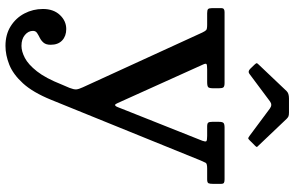

<svg xmlns="http://www.w3.org/2000/svg" viewBox="-203 -587 1050 684"><g transform="rotate(90 322.0 -245.0)"><path d="M12 127Q12 89.5 33.2 66.8Q54.5 44 83.5 44Q108.5 44 124 58.5Q139.5 73 139.5 99.5Q139.5 116 132 124.8Q124.5 133.5 114.8 138.2Q105 143 97.5 148Q90 153 90 162.5Q90 179 104.5 191.2Q119 203.5 143.5 203.5Q163 203.5 186.2 191.5Q209.5 179.5 234 148.5Q258.5 117.5 281 60.5L293 32.5Q299 17 298.5 8.5Q298 0 291 -15L96 -440.5Q91 -451 87.2 -454.5Q83.5 -458 68.5 -458H27Q16 -458 12.5 -461.2Q9 -464.5 9 -475V-509.5Q9 -520 23 -520H275.5Q287.5 -520 291 -516Q294.5 -512 294.5 -499.5V-481Q294.5 -466 290.8 -462Q287 -458 272.5 -458H227.5Q212 -458 208.5 -455.8Q205 -453.5 210 -443L335.5 -165Q343 -149 347 -139.5Q351 -130 354 -130Q358 -130 361.8 -139.8Q365.5 -149.5 372.5 -167L481.5 -441Q485.5 -452 483 -455Q480.5 -458 464.5 -458H430.5Q419.5 -458 416.8 -462Q414 -466 414 -476V-499.5Q414 -512.5 418 -516.2Q422 -520 434.5 -520H619Q627.5 -520 631.2 -517.8Q635 -515.5 635 -507.5V-478.5Q635 -467.5 632.8 -462.8Q630.5 -458 619 -458H580Q563 -458 560 -452.8Q557 -447.5 552 -435.5L335.5 98Q309 163 276.8 198.2Q244.5 233.5 210.2 247Q176 260.5 143.5 260.5Q103 260.5 73.5 242Q44 223.5 28 193Q12 162.5 12 127ZM225 -611.5 210.5 -626.5Q205 -632.5 205 -634.5Q205 -636.5 210.5 -642L304.5 -741Q312.5 -749.5 331 -749.5H380.5Q390.5 -749.5 394.8 -747.5Q399 -745.5 403.5 -741L499.5 -640Q503.5 -636.5 503.5 -634.8Q503.5 -633 499.5 -629L480 -609.5Q474.5 -604 472.5 -604.2Q470.5 -604.5 464 -609L366.5 -681.5Q353.5 -691 341.5 -682L243 -608.5Q234.5 -602 225 -611.5Z"/></g></svg>

Font: Besley* Medium
Style: Regular
Weight: 500
Designer: Owen Earl
Foundry: indestructible type*
Version: Version 3.000; ttfautohint (v1.8.3)